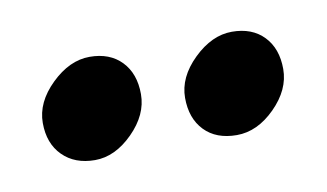

<svg xmlns="http://www.w3.org/2000/svg" viewBox="-30 -747 344 202"><g transform="rotate(-10 141.5 -646.0)"><path d="M72.5 -700Q94 -700 106.5 -687Q119 -674 119 -652Q119 -630 100 -611Q81 -592 59.5 -592Q38 -592 25 -605Q12 -618 12 -640Q12 -662 31.5 -681Q51 -700 72.5 -700ZM224.5 -700Q246 -700 258.5 -687Q271 -674 271 -652Q271 -630 252 -611Q233 -592 211 -592Q189 -592 176.5 -605Q164 -618 164 -640Q164 -662 183.5 -681Q203 -700 224.5 -700Z"/></g></svg>

Font: Laila
Style: Regular
Weight: 400
Designer: Hitesh Malaviya
Foundry: Indian Type Foundry
Version: Version 1.302;PS 1.0;hotconv 1.0.78;makeotf.lib2.5.61930; tt